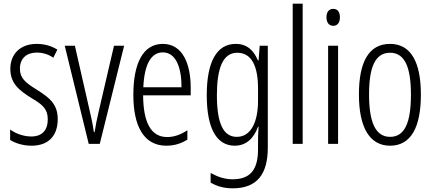

<svg xmlns="http://www.w3.org/2000/svg" viewBox="-20 -780 2346 1041"><path d="M293 -134C293 -218 245 -252 179 -294C116 -333 88 -357 88 -408C88 -463 124 -495 179 -495C212 -495 244 -485 269 -467L291 -511C259 -531 221 -542 179 -542C88 -542 36 -485 36 -407C36 -327 84 -290 151 -248C211 -213 239 -189 239 -133C239 -74 208 -40 150 -40C107 -40 64 -56 35 -78V-21C61 -5 102 10 151 10C243 10 293 -44 293 -134Z M461 0H521L653 -532H598L515 -175C505 -134 498 -96 493 -64H489C483 -107 474 -147 465 -185L386 -532H331Z M863 -542C756 -542 703 -438 703 -265C703 -102 756 10 882 10C925 10 963 -2 996 -23V-74C959 -49 923 -37 886 -37C799 -37 757 -115 756 -263H1014V-305C1014 -432 971 -542 863 -542ZM863 -496C935 -496 965 -410 964 -307H757C763 -435 801 -496 863 -496Z M1258 -542C1154 -542 1101 -443 1101 -264C1101 -81 1156 10 1253 10C1315 10 1357 -31 1379 -93H1382C1379 -57 1379 -28 1379 -2V30C1379 146 1332 192 1241 192C1199 192 1163 180 1122 158V210C1158 231 1196 241 1242 241C1374 241 1432 164 1432 20V-532H1388L1382 -453H1378C1356 -506 1320 -542 1258 -542ZM1266 -494C1346 -494 1379 -419 1379 -300V-233C1379 -125 1344 -38 1264 -38C1192 -38 1156 -108 1156 -264C1156 -407 1187 -494 1266 -494Z M1621 0V-760H1567V0Z M1787 -732C1762 -732 1750 -713 1750 -686C1750 -659 1763 -640 1787 -640C1810 -640 1823 -658 1823 -686C1823 -713 1812 -732 1787 -732ZM1813 -532H1759V0H1813Z M2262 -267C2262 -443 2208 -542 2095 -542C1980 -542 1926 -445 1926 -268C1926 -91 1983 10 2095 10C2208 10 2262 -90 2262 -267ZM1981 -268C1981 -416 2014 -494 2095 -494C2176 -494 2208 -413 2208 -267C2208 -112 2173 -38 2095 -38C2016 -38 1981 -117 1981 -268Z"/></svg>

Font: Noto Sans Arabic UI XCn Lt
Style: Regular
Weight: 300
Width: 2
Designer: Monotype Design Team, Nadine Chahine and Nizar Qandah
Foundry: Monotype Imaging Inc.
Version: Version 2.010